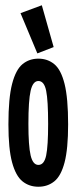

<svg xmlns="http://www.w3.org/2000/svg" viewBox="-20 -702 290 730"><path d="M126 8Q91 8 65.5 -12.5Q40 -33 26 -84.5Q12 -136 12 -229Q12 -329 26 -383Q40 -437 65.5 -458Q91 -479 126 -479Q161 -479 186.5 -458Q212 -437 225.5 -383Q239 -329 239 -229Q239 -136 225.5 -84.5Q212 -33 186.5 -12.5Q161 8 126 8ZM126 -75Q148 -75 155.5 -111Q163 -147 163 -231Q163 -320 155.5 -357Q148 -394 126 -394Q105 -394 96.5 -357Q88 -320 88 -231Q88 -147 96.5 -111Q105 -75 126 -75ZM122 -499 58 -652 139 -682 184 -523Z"/></svg>

Font: Inconsolata UltraCondensed ExtraBold
Style: Regular
Weight: 800
Width: 1
Monospace: yes
Designer: Raph Levien, Cyreal, Brenton Simpson
Foundry: Raph Levien, Cyreal, Google
Version: Version 3.001; ttfautohint (v1.8.2.53-6de2)